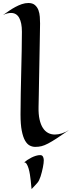

<svg xmlns="http://www.w3.org/2000/svg" viewBox="-50 -964 483 1290"><path d="M413.1 -89.8Q364.3 -56.2 331.1 -34.4Q297.9 -12.7 273.2 0.2Q248.5 13.2 228.8 18.1Q209 22.9 187 22.9Q168 22.9 150.1 13.9Q132.3 4.9 118.4 -19.3Q104.5 -43.5 96.2 -85.7Q87.9 -127.9 87.9 -194.8Q87.9 -260.7 89.4 -333Q90.8 -405.3 92.5 -478Q94.2 -550.8 95.7 -620.6Q97.2 -690.4 97.2 -751Q97.2 -810.5 79.1 -843.8Q61 -877 23.9 -877Q12.7 -877 -1 -873.8Q-14.6 -870.6 -29.8 -862.8Q-10.7 -876.5 10.3 -890.9Q31.2 -905.3 53 -917Q74.7 -928.7 96.9 -936.3Q119.1 -943.8 141.1 -943.8Q168.9 -943.8 184.8 -929.9Q200.7 -916 208.3 -895.5Q215.8 -875 217.5 -850.8Q219.2 -826.7 219.2 -806.2Q218.8 -774.9 218 -731Q217.3 -687 216.3 -636.5Q215.3 -585.9 214.4 -531.7Q213.4 -477.5 212.4 -425.5Q211.4 -373.5 210.7 -326.7Q210 -279.8 209 -244.1Q208 -196.3 215.8 -161.4Q223.6 -126.5 238.3 -104Q252.9 -81.5 273.4 -70.8Q293.9 -60.1 318.8 -60.1Q363.8 -60.1 413.1 -89.8ZM244.1 113.8Q244.1 121.1 242.7 133.3Q241.2 145.5 238.3 160.2Q235.4 174.8 231.4 190.7Q227.5 206.5 222.9 220.7Q218.3 234.9 212.9 246.1Q207.5 257.3 202.1 263.2Q192.4 274.4 182.6 284.9Q172.9 295.4 162.1 306.2Q161.1 300.8 159.9 285.2Q158.7 269.5 156.5 249.5Q154.3 229.5 150.9 207.8Q147.5 186 142.1 168Q136.7 149.9 129.4 138.2Q122.1 126.5 112.3 127Q121.1 119.1 134 110.6Q147 102.1 161.4 94.7Q175.8 87.4 190.9 82.8Q206.1 78.1 220.2 78.1Q228.5 78.1 233.2 82Q237.8 85.9 240.2 91.6Q242.7 97.2 243.4 103.3Q244.1 109.4 244.1 113.8Z"/></svg>

Font: Eagle Lake
Style: Regular
Weight: 400
Designer: Astigmatic (AOETI)
Foundry: Astigmatic (AOETI)
Version: Version 1.000